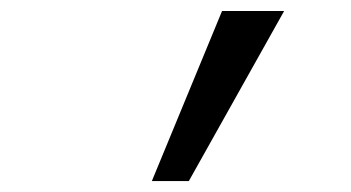

<svg xmlns="http://www.w3.org/2000/svg" viewBox="-20 -833 640 350"><path d="M324.2 -502.9H256.8L384.8 -813H498Z"/></svg>

Font: Liberation Mono
Style: Italic
Weight: 400
Italic angle: -12°
Monospace: yes
Designer: Steve Matteson
Foundry: Ascender Corporation
Version: Version 2.1.5